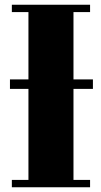

<svg xmlns="http://www.w3.org/2000/svg" viewBox="-20 -729 426 810"><path d="M22 -354V-394H100V-678H30V-709H360V-678H290V-394H372V-354H290V30H360V61H30V30H100V-354Z"/></svg>

Font: Cafe24 ClassicType
Style: Regular
Weight: 400
Designer: Cafe24 thkim, hmlim, mnelim & 4IR
Foundry: Cafe24
Version: Version 1.000